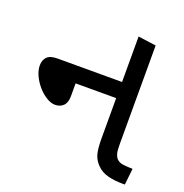

<svg xmlns="http://www.w3.org/2000/svg" viewBox="-112 -704 771 805"><g transform="rotate(20 273.0 -301.5)"><path d="M520 0Q485 0 454.5 -7.5Q424 -15 403 -37Q384 -57 378 -81.5Q372 -106 372 -148V-603L452 -592V-152Q452 -125 455 -112.5Q458 -100 464 -92Q475 -78 496 -75.5Q517 -73 538 -73L530 0ZM140 -214Q122 -214 101.5 -226.5Q81 -239 63.5 -259Q46 -279 35 -302.5Q24 -326 24 -348Q24 -371 37.5 -385.5Q51 -400 84 -400H408V-328H191V-271Q191 -242 177 -228Q163 -214 140 -214Z"/></g></svg>

Font: uguzrati15
Style: Book
Weight: 400
Designer: Jelle Bosma - Monotype Design Team, Universal Thirst
Foundry: Monotype Imaging Inc.
Version: Version 2.106